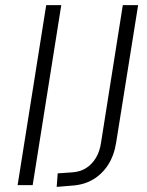

<svg xmlns="http://www.w3.org/2000/svg" viewBox="-20 -725 574 752"><path d="M49 0 161 -705H220L108 0ZM202 7 206 -46 263 -50Q294 -52 317 -66.5Q340 -81 355.5 -106.5Q371 -132 376 -168L461 -705H521L435 -167Q427 -116 403.5 -79.5Q380 -43 344.5 -22Q309 -1 262 2Z"/></svg>

Font: Nunito Sans 10pt Condensed Light
Style: Italic
Weight: 300
Width: 3
Italic angle: -9°
Designer: Vernon Adams
Foundry: Vernon Adams
Version: Version 3.101;gftools[0.9.27]